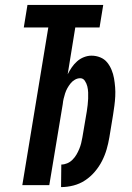

<svg xmlns="http://www.w3.org/2000/svg" viewBox="-20 -755 540 783"><path d="M229 8 230 -84Q242 -84 254 -89Q266 -94 275.5 -103.5Q285 -113 291.5 -124Q298 -135 303 -147Q308 -159 311 -171Q314 -183 316 -195L334 -301Q336 -314 337.5 -327Q339 -340 339.5 -352.5Q340 -365 339.5 -378Q339 -391 336 -403Q333 -415 326 -425.5Q319 -436 307 -436Q296 -436 285.5 -430Q275 -424 267.5 -414.5Q260 -405 254.5 -395Q249 -385 245.5 -374Q242 -363 239.5 -352.5Q237 -342 236 -331L181 0H71L177 -643H77L92 -735H401L386 -643H287L256 -452Q263 -466 272.5 -480Q282 -494 294.5 -505Q307 -516 322.5 -522Q338 -528 353 -528Q372 -528 389 -521Q406 -514 417 -500.5Q428 -487 435 -470Q442 -453 445 -435.5Q448 -418 449.5 -399.5Q451 -381 450 -362Q449 -343 446.5 -324Q444 -305 441 -286L426 -195Q422 -171 415 -146.5Q408 -122 396 -98.5Q384 -75 366.5 -54.5Q349 -34 327 -19.5Q305 -5 279.5 1.5Q254 8 229 8Z"/></svg>

Font: Iosevka Term Curly XBd Obl
Style: Regular
Weight: 800
Italic angle: -9°
Designer: Belleve Invis
Foundry: Belleve Invis
Version: Version 32.3.0